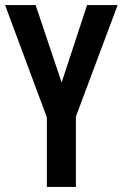

<svg xmlns="http://www.w3.org/2000/svg" viewBox="-20 -734 482 754"><path d="M222 -410 322 -714H442L278 -276V0H164V-273L0 -714H120Z"/></svg>

Font: Noto Sans Gujarati UI ExtraCondensed SemiBold
Style: Regular
Weight: 600
Width: 2
Designer: Jelle Bosma - Monotype Design Team, Universal Thirst
Foundry: Monotype Imaging Inc.
Version: Version 2.106; ttfautohint (v1.8.4.7-5d5b)